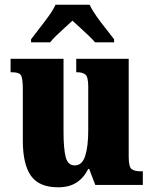

<svg xmlns="http://www.w3.org/2000/svg" viewBox="-20 -786 651 816"><path d="M227 10Q146 10 111.5 -39Q77 -88 77 -188V-407Q77 -450 70 -464.5Q63 -479 29 -479H25V-536H250V-226Q250 -155 259 -119Q268 -83 298 -83Q329 -83 342 -123Q355 -163 355 -232V-418Q355 -460 342.5 -469.5Q330 -479 307 -479H304V-536H527V-119Q527 -76 540 -67Q553 -58 576 -58H587V0H385L359 -68H355Q336 -30 305 -10Q274 10 227 10ZM112 -619Q126 -638 146.5 -664Q167 -690 186.5 -717Q206 -744 216 -766H361Q371 -744 390 -717Q409 -690 430 -664Q451 -638 465 -619V-606H384Q377 -615 359 -632.5Q341 -650 321 -668Q301 -686 288 -698Q274 -685 255 -668Q236 -651 219 -634.5Q202 -618 193 -606H112Z"/></svg>

Font: Noto Serif Thai Condensed Black
Style: Regular
Weight: 900
Width: 3
Designer: Monotype Design Team
Foundry: Monotype Imaging Inc.
Version: Version 2.002; ttfautohint (v1.8.4.7-5d5b)